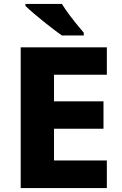

<svg xmlns="http://www.w3.org/2000/svg" viewBox="-20 -954 620 974"><path d="M294 -774H405V-788C350 -852 315 -900 294 -934H109V-924C154 -880 256 -800 294 -774ZM85 0H522V-140H254V-301H505V-440H254V-575H522V-714H85Z"/></svg>

Font: Kathrein 85 Heavy
Style: Regular
Weight: 900
Designer: Lazydogs Typefoundry, based on Open Sans by Ascender Corporation
Foundry: Lazydogs Typefoundry
Version: Version 1.003;PS 001.003;hotconv 1.0.88;makeotf.lib2.5.64775